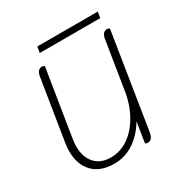

<svg xmlns="http://www.w3.org/2000/svg" viewBox="-146 -713 798 836"><g transform="rotate(-30 253.0 -295.0)"><path d="M48 -134Q48 -152 51 -173L100 -479Q105 -514 129 -514Q135 -514 142 -510L88 -173Q85 -155 85 -138Q85 -85 113 -53Q141 -21 193 -21Q241 -21 282 -49.5Q323 -78 351.5 -129Q380 -180 390 -247L427 -479Q432 -514 456 -514Q462 -514 469 -510L393 -31Q387 4 363 4Q358 4 351 0L367 -102Q338 -52 293 -21Q248 10 192 10Q123 10 85.5 -29Q48 -68 48 -134ZM156 -600H460L455 -570H151Z"/></g></svg>

Font: Thasadith
Style: Italic
Weight: 400
Italic angle: -9°
Designer: Cadson Demak Co.,Ltd.
Foundry: Cadson Demak Co.,Ltd.
Version: Version 1.000; ttfautohint (v1.6)